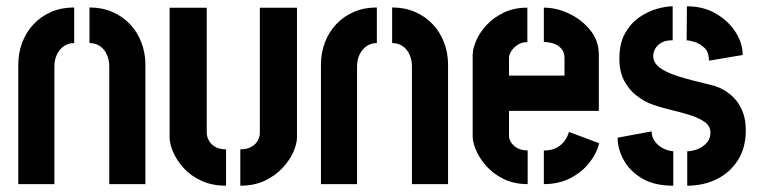

<svg xmlns="http://www.w3.org/2000/svg" viewBox="-20 -584 2406 609"><path d="M38 -378.6Q38 -416.3 50.5 -449.3Q63.1 -482.3 86.5 -507.2Q109.9 -532.1 142.5 -546.2Q175.2 -560.3 215.3 -560.3V-447.4Q197.3 -447.4 183.3 -438Q169.3 -428.6 160.9 -411.8Q152.5 -394.9 152.5 -372.8V0H38ZM326.6 -372.8Q326.6 -393.1 319.4 -409.9Q312.2 -426.8 298 -437.1Q283.8 -447.4 263.8 -447.4V-560.3Q304 -560.3 336.6 -546.1Q369.3 -531.9 392.7 -506.9Q416.1 -481.9 428.6 -449Q441.2 -416.1 441.2 -378.6V0H326.6Z M742.2 5V-110.3Q763.6 -110.3 777.5 -118.4Q791.5 -126.5 797.8 -138.5Q804.2 -150.5 804.2 -162.3V-559.4H922V-148.6Q922 -129 910.8 -102.8Q899.5 -76.7 876.9 -52.1Q854.3 -27.4 820.5 -11.2Q786.6 5 742.2 5ZM697 5Q652.5 5 618.6 -10.8Q584.6 -26.5 562.5 -51Q540.4 -75.5 529.2 -101.7Q518 -128 518 -148.3V-559.4H635.8V-162.3Q635.8 -151 642.2 -138.8Q648.7 -126.5 662.2 -118.4Q675.7 -110.3 697 -110.3Z M998 -378.6Q998 -416.3 1010.5 -449.3Q1023.1 -482.3 1046.5 -507.2Q1069.9 -532.1 1102.5 -546.2Q1135.2 -560.3 1175.3 -560.3V-447.4Q1157.3 -447.4 1143.3 -438Q1129.3 -428.6 1120.9 -411.8Q1112.5 -394.9 1112.5 -372.8V0H998ZM1286.6 -372.8Q1286.6 -393.1 1279.4 -409.9Q1272.2 -426.8 1258 -437.1Q1243.8 -447.4 1223.8 -447.4V-560.3Q1264 -560.3 1296.6 -546.1Q1329.3 -531.9 1352.7 -506.9Q1376.1 -481.9 1388.6 -449Q1401.2 -416.1 1401.2 -378.6V0H1286.6Z M1653.7 0Q1610.5 0 1577.6 -16.2Q1544.6 -32.4 1522.8 -57Q1501 -81.5 1490.1 -107.1Q1479.2 -132.7 1479.2 -152.3V-409.4Q1479.2 -429 1490.1 -454.5Q1501 -480.1 1523.1 -504.2Q1545.2 -528.3 1577.8 -544Q1610.3 -559.7 1652.7 -559.7V-450.5Q1635.4 -450.5 1622.4 -442.1Q1609.5 -433.7 1602 -422.4Q1594.5 -411.1 1594.5 -400.6V-344.1H1770.5V-399.8Q1770.5 -418.4 1760.6 -429.7Q1750.7 -440.9 1735.7 -445.9Q1720.6 -450.8 1705 -450.8V-559.7Q1745.4 -559.7 1785.4 -540.7Q1825.3 -521.7 1852.3 -488.3Q1879.4 -454.9 1879.4 -410.4V-232.4H1594.5V-152.3Q1594.5 -143.3 1601 -132.6Q1607.5 -122 1620.6 -114.4Q1633.7 -106.9 1653.7 -106.9ZM1705 0V-106.6Q1728.9 -106.6 1745.1 -115.3Q1761.4 -124 1771 -137.4Q1780.6 -150.8 1784.6 -165.6L1880.4 -129.7Q1873 -97.7 1849.4 -67.8Q1825.7 -37.9 1789 -18.9Q1752.3 0 1705 0Z M2159.8 5V-104.1Q2174.7 -104.1 2191.9 -110.7Q2209.1 -117.3 2221.3 -130.6Q2233.5 -143.8 2233.5 -163.5Q2233.5 -184.7 2213.9 -198Q2194.3 -211.4 2164 -220.4Q2133.8 -229.3 2100.4 -237.4Q2067 -245.5 2039.6 -256.3Q2018.9 -265.2 1997 -282.4Q1975.1 -299.6 1959.9 -327.9Q1944.6 -356.2 1944.6 -398.2Q1944.6 -446.3 1962.5 -478.1Q1980.3 -510 2007.5 -528.9Q2034.8 -547.8 2063.4 -555.9Q2092 -564 2113.6 -564V-456.3Q2090.6 -456.3 2076.9 -448Q2063.3 -439.7 2057.6 -428.3Q2051.9 -417 2051.9 -406.3Q2051.9 -386 2071 -370.6Q2090.1 -355.2 2130.6 -342.3Q2171.1 -329.4 2234.4 -314.6Q2252.9 -310.8 2272.2 -300.6Q2291.5 -290.5 2308.1 -273.5Q2324.6 -256.4 2335.1 -231Q2345.6 -205.7 2345.6 -170.8Q2345.6 -115.5 2320.6 -76Q2295.5 -36.4 2253.3 -15.7Q2211.1 5 2159.8 5ZM2115.6 5Q2054.6 5 2015.7 -18.5Q1976.8 -42.1 1957.9 -77.1Q1939 -112.1 1939 -147.3L2046.9 -167.3Q2046.9 -149.1 2057.5 -135Q2068.2 -120.9 2084.2 -113Q2100.1 -105.1 2115.6 -104.3ZM2228.7 -391.5Q2228.7 -418.8 2214.3 -432.3Q2199.9 -445.9 2183 -451Q2166.1 -456.1 2158 -456.1L2158.8 -564Q2211.9 -564 2251.6 -540.4Q2291.4 -516.7 2313.6 -481.4Q2335.8 -446.1 2335.8 -409.6Z"/></svg>

Font: Stick No Bills ExtraLight
Style: Regular
Weight: 200
Designer: Kosala Senevirathne, Siva Puranthara, Lasantha Premarathna, Tharique Azeez
Foundry: mooniak
Version: Version 2.000